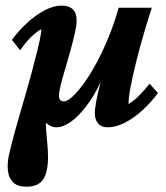

<svg xmlns="http://www.w3.org/2000/svg" viewBox="-20 -457 606 701"><path d="M526.4 -151.4 556.6 -117.2Q532.2 -84 501 -55.2Q469.7 -26.4 436.5 -9.3Q403.3 7.8 374 7.8Q350.6 7.8 338.4 -5.9Q326.2 -19.5 326.2 -44.9Q326.2 -59.6 332 -90.8Q337.9 -122.1 351.1 -170.4Q364.3 -218.8 384.8 -283.2H392.6Q374 -213.9 348.6 -159.7Q323.2 -105.5 294.4 -68.4Q265.6 -31.2 237.8 -11.7Q210 7.8 185.5 7.8Q170.9 7.8 156.2 -2Q141.6 -11.7 129.9 -34.2L148.4 -43Q146.5 -10.7 148.4 16.6Q150.4 43.9 152.8 68.4Q155.3 92.8 155.3 116.2Q155.3 170.9 137.7 197.8Q120.1 224.6 76.2 224.6Q44.9 224.6 28.8 209.5Q12.7 194.3 9.3 168.9Q5.9 143.6 11.7 113.3Q21.5 69.3 35.2 20Q48.8 -29.3 64.5 -82Q80.1 -134.8 94.7 -188.5Q108.4 -240.2 116.2 -272Q124 -303.7 127.4 -322.3Q130.9 -340.8 130.9 -350.6Q110.4 -338.9 91.8 -320.3Q73.2 -301.8 53.7 -273.4L23.4 -311.5Q47.9 -344.7 79.1 -373.5Q110.4 -402.3 143.1 -419.4Q175.8 -436.5 205.1 -436.5Q231.4 -436.5 245.6 -423.3Q259.8 -410.2 259.8 -380.9Q259.8 -365.2 253.4 -336.9Q247.1 -308.6 237.8 -274.4Q228.5 -240.2 218.3 -206.5Q208 -172.9 201.7 -146.5Q195.3 -120.1 195.3 -108.4Q195.3 -97.7 199.7 -92.3Q204.1 -86.9 212.9 -86.9Q226.6 -86.9 246.1 -105.5Q265.6 -124 289.1 -156.7Q312.5 -189.5 335.4 -232.9Q358.4 -276.4 378.4 -326.2Q398.4 -376 413.1 -428.7H534.2Q520.5 -386.7 505.4 -335Q490.2 -283.2 477.5 -232.4Q464.8 -181.6 457 -140.6Q449.2 -99.6 449.2 -77.1Q468.8 -88.9 487.8 -107.9Q506.8 -127 526.4 -151.4Z"/></svg>

Font: Crimson Pro
Style: Bold Italic
Weight: 700
Italic angle: -12°
Designer: Jacques Le Bailly
Foundry: Baron von Fonthausen
Version: Version 1.003